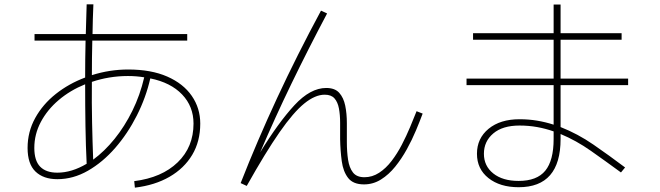

<svg xmlns="http://www.w3.org/2000/svg" viewBox="-20 -821 3040 884"><path d="M601 43 598 13Q725 -3 798 -73.5Q871 -144 871 -252Q871 -331 818.5 -386Q766 -441 672 -460Q652 -372 610 -289Q568 -206 510.5 -140Q453 -74 385 -35Q317 4 244 4Q180 4 143.5 -31Q107 -66 107 -140Q107 -214 142 -277.5Q177 -341 237 -388.5Q297 -436 372 -464Q372 -550 374 -634H139V-664H375Q377 -735 379 -801H410Q407 -735 406 -664H842V-634H405Q403 -555 403 -475Q485 -501 570 -501Q676 -501 750 -468.5Q824 -436 863 -379.5Q902 -323 902 -252Q902 -170 865 -108Q828 -46 760.5 -7Q693 32 601 43ZM569 -471Q525 -471 483 -464Q441 -457 403 -444Q402 -347 404 -255.5Q406 -164 409 -86Q461 -124 507.5 -181.5Q554 -239 589.5 -311Q625 -383 644 -465Q608 -471 569 -471ZM138 -140Q138 -81 165 -53.5Q192 -26 244 -26Q310 -26 379 -67Q375 -146 373.5 -240Q372 -334 372 -433Q303 -405 250.5 -360.5Q198 -316 168 -259.5Q138 -203 138 -140Z M1898 -309 1926 -298Q1913 -263 1895 -220Q1877 -177 1853 -133.5Q1829 -90 1799.5 -53.5Q1770 -17 1734 5.5Q1698 28 1656 28Q1606 28 1583 -1.5Q1560 -31 1553.5 -79Q1547 -127 1546 -180Q1546 -219 1546 -255.5Q1546 -292 1540.5 -321.5Q1535 -351 1520 -368Q1505 -385 1475 -385Q1431 -385 1381 -344.5Q1331 -304 1267 -212Q1203 -120 1116 35L1088 22Q1164 -172 1256 -370Q1348 -568 1458 -772L1486 -759Q1399 -595 1322 -436Q1245 -277 1178 -120Q1262 -257 1335.5 -336.5Q1409 -416 1482 -416Q1522 -416 1542 -393.5Q1562 -371 1569.5 -334.5Q1577 -298 1577 -254Q1577 -210 1577 -166.5Q1577 -123 1582.5 -86Q1588 -49 1605 -27Q1622 -5 1658 -5Q1694 -5 1725.5 -25.5Q1757 -46 1783 -80Q1809 -114 1830 -154.5Q1851 -195 1868 -235.5Q1885 -276 1898 -309Z M2858 -50 2839 -27Q2768 -79 2700.5 -126.5Q2633 -174 2561 -204V-181Q2561 41 2368 41Q2282 41 2229 -1Q2176 -43 2176 -113Q2176 -184 2229.5 -228Q2283 -272 2372 -272Q2414 -272 2453 -265.5Q2492 -259 2529 -247V-429H2128V-459H2529V-638H2158V-668H2529V-800H2561V-668H2842V-638H2561V-459H2872V-429H2561V-236Q2640 -205 2712.5 -155Q2785 -105 2858 -50ZM2208 -113Q2208 -57 2251 -22.5Q2294 12 2368 12Q2452 12 2490.5 -35Q2529 -82 2529 -181V-216Q2492 -229 2453 -236Q2414 -243 2372 -243Q2294 -243 2251 -206.5Q2208 -170 2208 -113Z"/></svg>

Font: Murecho ExtraLight
Style: Regular
Weight: 200
Designer: Neil Summerour
Foundry: Positype
Version: Version 1.010; ttfautohint (v1.8.3)